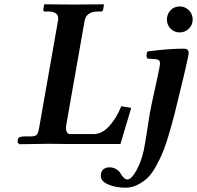

<svg xmlns="http://www.w3.org/2000/svg" viewBox="-20 -666 911 888"><path d="M248 -568.8Q249 -572.8 249 -582Q249 -612.8 201.2 -612.8H187Q180.2 -612.8 180.2 -621.1L184.1 -645L186 -646Q283.2 -645 323.2 -645Q323.2 -645 459 -646L460.9 -645L457 -621.1Q455.1 -613.3 448.2 -612.8H433.1Q378.9 -612.8 371.1 -568.8L287.1 -91.8Q285.2 -79.6 285.2 -75.2Q285.2 -46.4 304.2 -45.9H414.1Q451.2 -45.9 484.6 -82Q518.1 -118.2 541 -174.8L586.9 -167L537.1 0H286.1L209 -1L68.8 1L61 -7.8L63 -22.9Q65.9 -35.2 95.2 -35.2H125Q143.1 -35.2 150.1 -43Q157.2 -50.8 161.1 -75.2ZM710.9 -320.8Q719.7 -361.8 720.2 -372.1Q720.2 -390.1 702.1 -392.1L662.1 -395Q657.2 -401.9 657.7 -411.9Q658.2 -421.9 663.1 -428.2Q765.1 -441.4 832 -440.9Q852.5 -440.9 852.5 -419.9Q852.5 -410.6 832.5 -325.2L812 -240.2Q796.9 -177.2 787.4 -139.6Q777.8 -102.1 762.5 -49.1Q747.1 3.9 734.1 35.4Q721.2 66.9 701.7 102.5Q682.1 138.2 662.1 157Q642.1 175.8 616 189Q589.8 202.1 560.1 202.1Q515.6 202.1 481 187.3Q446.3 172.4 446.3 147.9Q446.3 125.5 458.5 116.7Q470.7 107.9 485.8 107.9Q504.9 107.9 518.6 116.9Q532.2 126 537.6 136Q543 146 551.5 155Q560.1 164.1 569.8 164.1Q586.9 164.1 609.9 124Q632.8 84 645 28.8Q651.9 -4.4 662.4 -75.7Q672.9 -147 681.2 -184.1ZM769 -533.4Q752 -550.8 752 -575.9Q752 -601.1 769 -618.7Q786.1 -636.2 811 -636.2Q835.9 -636.2 853.5 -618.7Q871.1 -601.1 871.1 -575.9Q871.1 -550.8 853.5 -533.4Q835.9 -516.1 811 -516.1Q786.1 -516.1 769 -533.4Z"/></svg>

Font: Linux Libertine
Style: Semibold Italic
Weight: 600
Italic angle: -11.5°
Designer: Philipp H. Poll
Foundry: Philipp H. Poll
Version: Version 5.1.2 ; ttfautohint (v0.9)